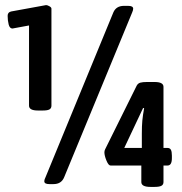

<svg xmlns="http://www.w3.org/2000/svg" viewBox="-20 -723 715 754"><path d="M94 -308V-623L29 -611Q18 -611 14 -627Q10 -643 10 -661Q10 -675 24 -678L161 -703Q166 -703 174 -698.5Q182 -694 182 -689V-308Q182 -298 174.5 -293.5Q167 -289 148 -289H129Q94 -289 94 -308ZM535 -8V-73H414Q406 -73 398 -92.5Q390 -112 390 -125Q390 -131 393 -137L517 -387Q522 -396 531.5 -398.5Q541 -401 557 -401H587Q622 -401 622 -382V-142H638Q647 -142 651 -135Q655 -128 655 -112V-102Q655 -73 638 -73H622V-8Q622 2 614 6.5Q606 11 587 11H571Q535 11 535 -8ZM537 -142V-198Q537 -229 539 -250Q541 -271 546 -298L542 -299L468 -142ZM154 -11Q154 -18 160 -30L425 -674Q436 -700 467 -700H483Q503 -700 503 -689Q503 -683 499 -674L232 -27Q221 0 190 0H174Q154 0 154 -11Z"/></svg>

Font: Asap Condensed
Style: Bold
Weight: 700
Designer: Pablo Cosgaya
Foundry: Omnibus-Type
Version: Version 1.010; ttfautohint (v1.8)